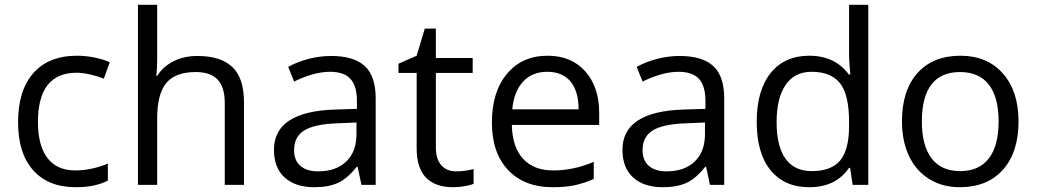

<svg xmlns="http://www.w3.org/2000/svg" viewBox="-20 -780 4373 810"><path d="M299.8 9.8Q183.6 9.8 119.9 -61.8Q56.2 -133.3 56.2 -264.2Q56.2 -398.4 120.8 -471.7Q185.5 -544.9 305.2 -544.9Q343.8 -544.9 382.3 -536.6Q420.9 -528.3 442.9 -517.1L418 -448.2Q391.1 -459 359.4 -466.1Q327.6 -473.1 303.2 -473.1Q140.1 -473.1 140.1 -265.1Q140.1 -166.5 179.9 -113.8Q219.7 -61 297.9 -61Q364.7 -61 435.1 -89.8V-18.1Q381.3 9.8 299.8 9.8Z M928.2 0V-346.2Q928.2 -411.6 898.4 -443.8Q868.7 -476.1 805.2 -476.1Q720.7 -476.1 681.9 -430.2Q643.1 -384.3 643.1 -279.8V0H562V-759.8H643.1V-529.8Q643.1 -488.3 639.2 -460.9H644Q668 -499.5 712.2 -521.7Q756.3 -543.9 813 -543.9Q911.1 -543.9 960.2 -497.3Q1009.3 -450.7 1009.3 -349.1V0Z M1504.9 0 1488.8 -76.2H1484.9Q1444.8 -25.9 1405 -8.1Q1365.2 9.8 1305.7 9.8Q1226.1 9.8 1180.9 -31.2Q1135.7 -72.3 1135.7 -147.9Q1135.7 -310.1 1395 -317.9L1485.8 -320.8V-354Q1485.8 -417 1458.7 -447Q1431.6 -477.1 1372.1 -477.1Q1305.2 -477.1 1220.7 -436L1195.8 -498Q1235.4 -519.5 1282.5 -531.7Q1329.6 -543.9 1377 -543.9Q1472.7 -543.9 1518.8 -501.5Q1564.9 -459 1564.9 -365.2V0ZM1321.8 -57.1Q1397.5 -57.1 1440.7 -98.6Q1483.9 -140.1 1483.9 -214.8V-263.2L1402.8 -259.8Q1306.2 -256.3 1263.4 -229.7Q1220.7 -203.1 1220.7 -147Q1220.7 -103 1247.3 -80.1Q1273.9 -57.1 1321.8 -57.1Z M1904.8 -57.1Q1926.3 -57.1 1946.3 -60.3Q1966.3 -63.5 1978 -66.9V-4.9Q1964.8 1.5 1939.2 5.6Q1913.6 9.8 1893.1 9.8Q1737.8 9.8 1737.8 -153.8V-472.2H1661.1V-511.2L1737.8 -544.9L1772 -659.2H1818.8V-535.2H1974.1V-472.2H1818.8V-157.2Q1818.8 -108.9 1841.8 -83Q1864.7 -57.1 1904.8 -57.1Z M2311 9.8Q2192.4 9.8 2123.8 -62.5Q2055.2 -134.8 2055.2 -263.2Q2055.2 -392.6 2118.9 -468.8Q2182.6 -544.9 2290 -544.9Q2390.6 -544.9 2449.2 -478.8Q2507.8 -412.6 2507.8 -304.2V-252.9H2139.2Q2141.6 -158.7 2186.8 -109.9Q2231.9 -61 2314 -61Q2400.4 -61 2484.9 -97.2V-24.9Q2441.9 -6.3 2403.6 1.7Q2365.2 9.8 2311 9.8ZM2289.1 -477.1Q2224.6 -477.1 2186.3 -435.1Q2147.9 -393.1 2141.1 -318.8H2420.9Q2420.9 -395.5 2386.7 -436.3Q2352.5 -477.1 2289.1 -477.1Z M2975.1 0 2959 -76.2H2955.1Q2915 -25.9 2875.2 -8.1Q2835.4 9.8 2775.9 9.8Q2696.3 9.8 2651.1 -31.2Q2606 -72.3 2606 -147.9Q2606 -310.1 2865.2 -317.9L2956.1 -320.8V-354Q2956.1 -417 2929 -447Q2901.9 -477.1 2842.3 -477.1Q2775.4 -477.1 2690.9 -436L2666 -498Q2705.6 -519.5 2752.7 -531.7Q2799.8 -543.9 2847.2 -543.9Q2942.9 -543.9 2989 -501.5Q3035.2 -459 3035.2 -365.2V0ZM2792 -57.1Q2867.7 -57.1 2910.9 -98.6Q2954.1 -140.1 2954.1 -214.8V-263.2L2873 -259.8Q2776.4 -256.3 2733.6 -229.7Q2690.9 -203.1 2690.9 -147Q2690.9 -103 2717.5 -80.1Q2744.1 -57.1 2792 -57.1Z M3566.4 -71.8H3562Q3505.9 9.8 3394 9.8Q3289.1 9.8 3230.7 -62Q3172.4 -133.8 3172.4 -266.1Q3172.4 -398.4 3231 -471.7Q3289.6 -544.9 3394 -544.9Q3502.9 -544.9 3561 -465.8H3567.4L3564 -504.4L3562 -542V-759.8H3643.1V0H3577.1ZM3404.3 -58.1Q3487.3 -58.1 3524.7 -103.3Q3562 -148.4 3562 -249V-266.1Q3562 -379.9 3524.2 -428.5Q3486.3 -477.1 3403.3 -477.1Q3332 -477.1 3294.2 -421.6Q3256.3 -366.2 3256.3 -265.1Q3256.3 -162.6 3293.9 -110.4Q3331.5 -58.1 3404.3 -58.1Z M4276.9 -268.1Q4276.9 -137.2 4210.9 -63.7Q4145 9.8 4028.8 9.8Q3957 9.8 3901.4 -23.9Q3845.7 -57.6 3815.4 -120.6Q3785.2 -183.6 3785.2 -268.1Q3785.2 -398.9 3850.6 -471.9Q3916 -544.9 4032.2 -544.9Q4144.5 -544.9 4210.7 -470.2Q4276.9 -395.5 4276.9 -268.1ZM3869.1 -268.1Q3869.1 -165.5 3910.2 -111.8Q3951.2 -58.1 4030.8 -58.1Q4110.4 -58.1 4151.6 -111.6Q4192.9 -165 4192.9 -268.1Q4192.9 -370.1 4151.6 -423.1Q4110.4 -476.1 4029.8 -476.1Q3950.2 -476.1 3909.7 -423.8Q3869.1 -371.6 3869.1 -268.1Z"/></svg>

Font: f0_46866 
Style: Regular
Weight: 400
Foundry: Ascender Corporation
Version: Version 1.10